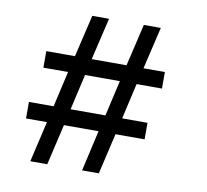

<svg xmlns="http://www.w3.org/2000/svg" viewBox="-77 -773 926 858"><g transform="rotate(10 386.0 -344.0)"><path d="M157 -185 114 0H191L234 -185H391L349 0H425L468 -185H600V-260H485L522 -422H637V-497H540L585 -688H508L463 -497H305L350 -688H274L229 -497H99V-422H211L174 -260H62V-185ZM409 -260H251L288 -422H446Z"/></g></svg>

Font: Saira UNSAM Medium
Style: Regular
Weight: 500
Designer: Hector Gatti with collaboration of the Omnibus-Type team
Foundry: Omnibus-Type
Version: Version 0.072;PS 000.072;hotconv 1.0.88;makeotf.lib2.5.64775